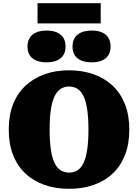

<svg xmlns="http://www.w3.org/2000/svg" viewBox="-20 -1170 868 1207"><path d="M414 17Q329 17 259.5 -7.5Q190 -32 139.5 -79.5Q89 -127 62 -196.5Q35 -266 35 -355Q35 -445 62 -514Q89 -583 139.5 -630.5Q190 -678 259.5 -703Q329 -728 414 -728Q499 -728 569 -703Q639 -678 689 -630.5Q739 -583 766 -514Q793 -445 793 -355Q793 -266 766 -196.5Q739 -127 689 -79.5Q639 -32 569 -7.5Q499 17 414 17ZM414 -85Q445 -85 468 -100Q491 -115 506 -147.5Q521 -180 528.5 -231.5Q536 -283 536 -355Q536 -428 528.5 -479.5Q521 -531 506 -563.5Q491 -596 468 -611Q445 -626 414 -626Q384 -626 361 -611Q338 -596 322.5 -563.5Q307 -531 299.5 -479.5Q292 -428 292 -355Q292 -283 299.5 -231.5Q307 -180 322 -147.5Q337 -115 360.5 -100Q384 -85 414 -85ZM392 -877Q392 -829 360.5 -803.5Q329 -778 272 -778Q217 -778 185 -803Q153 -828 153 -877Q153 -927 185 -952.5Q217 -978 272 -978Q329 -978 360.5 -952.5Q392 -927 392 -877ZM675 -877Q675 -829 644 -803.5Q613 -778 555 -778Q500 -778 468 -803Q436 -828 436 -877Q436 -927 468 -952.5Q500 -978 555 -978Q613 -978 644 -952.5Q675 -927 675 -877ZM216 -1150H613V-1023H216Z"/></svg>

Font: Roboto Serif 20pt Black
Style: Regular
Weight: 900
Version: Version 1.008